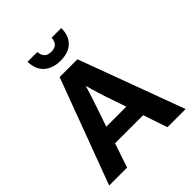

<svg xmlns="http://www.w3.org/2000/svg" viewBox="-225 -951 1083 1083"><g transform="rotate(-45 316.5 -409.5)"><path d="M180 -819H258C259 -802 264 -789 273 -779C281 -769 295 -764 316 -764C351 -764 370 -782 372 -819H449C449 -779 438 -748 415 -725C392 -702 358 -691 315 -691C291 -691 271 -695 254 -702C237 -709 223 -718 212 -730C201 -741 193 -755 188 -770C183 -785 180 -802 180 -819ZM264 -330 235 -246H395L366 -330C357 -356 348 -382 340 -409C332 -435 324 -461 317 -488H315C308 -463 300 -437 291 -411L264 -330ZM12 0 247 -630H389L622 0H477L428 -145H204L155 0Z"/></g></svg>

Font: Holmes&Hills Bold
Style: Bold
Weight: 500
Designer: Noopur Datye, Girish Dalvi, Yashodeep Gholap, Pallavi Karambelkar
Foundry: Ek Type
Version: ""